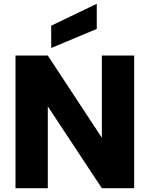

<svg xmlns="http://www.w3.org/2000/svg" viewBox="-20 -996 792 1016"><path d="M690 -702V0H519L233 -433V0H62V-702H233L519 -267V-702ZM492 -976V-843L251 -742V-860Z"/></svg>

Font: Poppins
Style: Bold
Weight: 700
Designer: Ninad Kale (Devanagari), Jonny Pinhorn (Latin)
Version: Version 5.002